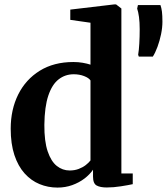

<svg xmlns="http://www.w3.org/2000/svg" viewBox="-20 -839 756 870"><path d="M240.5 11Q197.5 11 159.2 -4.8Q121 -20.5 91.5 -53.2Q62 -86 45.2 -136.5Q28.5 -187 28.5 -256Q28.5 -342.5 62.5 -410.8Q96.5 -479 160.2 -518.5Q224 -558 312.5 -558Q335 -558 355 -554.5Q375 -551 390 -546V-736L298.5 -749V-795.5L497 -819H506L530 -800.5V-53H581.5V-4.5Q561 0 527.8 5.2Q494.5 10.5 463.5 10.5Q434 10.5 417.8 1.5Q401.5 -7.5 401.5 -39V-70Q387 -48.5 362.8 -30Q338.5 -11.5 307.2 -0.2Q276 11 240.5 11ZM295.5 -66.5Q318 -66.5 336.5 -73.5Q355 -80.5 368.5 -91Q382 -101.5 390 -112V-474.5Q382.5 -486 361.2 -494.2Q340 -502.5 314 -502.5Q275.5 -502.5 245.8 -479.5Q216 -456.5 199 -406Q182 -355.5 181 -273.5Q180.5 -199 196 -153.2Q211.5 -107.5 237.5 -87Q263.5 -66.5 295.5 -66.5ZM672.5 -582.5H609L606 -591Q609.5 -611 611.2 -641.5Q613 -672 613 -706.5Q613 -738 609.8 -762Q606.5 -786 601.5 -800L605 -816H707Q711.5 -804 713.8 -786.5Q716 -769 716 -740.5Q716 -714 709.8 -683.8Q703.5 -653.5 693.5 -626.5Q683.5 -599.5 672.5 -582.5Z"/></svg>

Font: Merriweather 48pt
Style: Bold
Weight: 700
Version: Version 2.100